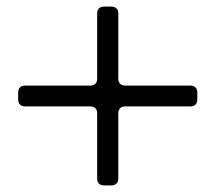

<svg xmlns="http://www.w3.org/2000/svg" viewBox="-20 -656 651 581"><path d="M359 -397H556Q566 -397 571.5 -391.5Q577 -386 577 -376V-355Q577 -345 571.5 -339.5Q566 -334 556 -334H359Q349 -334 343.5 -328.5Q338 -323 338 -313V-116Q338 -106 332.5 -100.5Q327 -95 317 -95H295Q285 -95 279.5 -100.5Q274 -106 274 -116V-313Q274 -323 268.5 -328.5Q263 -334 253 -334H56Q46 -334 40.5 -339.5Q35 -345 35 -355V-376Q35 -386 40.5 -391.5Q46 -397 56 -397H253Q263 -397 268.5 -402.5Q274 -408 274 -418V-615Q274 -625 279.5 -630.5Q285 -636 295 -636H317Q327 -636 332.5 -630.5Q338 -625 338 -615V-418Q338 -408 343.5 -402.5Q349 -397 359 -397Z"/></svg>

Font: Shippori Mincho B1 SemiBold
Style: Regular
Weight: 600
Designer: FONTDASU
Foundry: FONTDASU / Google Inc. / but / Adobe
Version: Version 3.110; ttfautohint (v1.8.3)